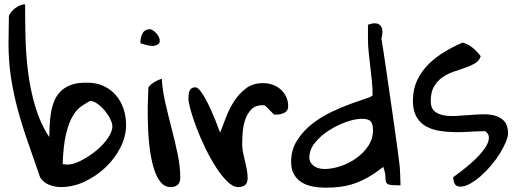

<svg xmlns="http://www.w3.org/2000/svg" viewBox="-20 -868 2402 893"><path d="M167 -42Q136.7 -129.9 109.9 -206.5Q83 -283.2 63 -356.9Q43 -430.7 31.2 -506.8Q19.5 -583 19.5 -669.9Q19.5 -676.8 20 -694.8Q20.5 -712.9 20.5 -732.4Q20.5 -752 21 -770Q21.5 -788.1 21.5 -794.9Q30.3 -814.5 52.2 -831.1Q74.2 -847.7 96.7 -847.7Q96.7 -775.4 98.6 -693.8Q100.6 -612.3 110.8 -531.2Q121.1 -450.2 144 -372.6Q167 -294.9 209 -230.5Q210 -253.9 210.9 -282.2Q211.9 -310.5 216.3 -338.9Q220.7 -367.2 230.5 -393.6Q240.2 -419.9 259.3 -440.4Q278.3 -460.9 309.1 -472.7Q339.8 -484.4 386.7 -483.4Q428.7 -483.4 462.4 -467.8Q496.1 -452.1 519 -425.3Q542 -398.4 554.2 -362.8Q566.4 -327.1 566.4 -287.1Q566.4 -233.4 540 -181.6Q513.7 -129.9 470.2 -88.9Q426.8 -47.9 373 -22.9Q319.3 2 263.7 2Q235.4 2 209 -8.3Q182.6 -18.6 167 -42ZM398.4 -398.4Q378.9 -387.7 357.4 -373Q335.9 -358.4 317.9 -327.6Q299.8 -296.9 287.1 -244.1Q274.4 -191.4 271.5 -104.5Q273.4 -104.5 281.7 -103.5Q290 -102.5 293 -102.5Q319.3 -102.5 353 -119.1Q386.7 -135.7 418.5 -160.2Q450.2 -184.6 473.6 -214.4Q497.1 -244.1 502 -271.5Q504.9 -288.1 495.1 -309.6Q485.4 -331.1 469.2 -351.1Q453.1 -371.1 434.1 -384.8Q415 -398.4 398.4 -398.4Z M667 -366.2Q667 -372.1 667.5 -385.3Q668 -398.4 668.5 -413.1Q668.9 -427.7 669.4 -441.4Q669.9 -455.1 669.9 -460.9Q680.7 -476.6 697.8 -486.3Q714.8 -496.1 732.4 -502Q735.4 -449.2 749 -389.6Q762.7 -330.1 778.3 -270Q793.9 -210 806.2 -151.4Q818.4 -92.8 818.4 -42Q818.4 2 773.4 2Q746.1 2 727.5 -20.5Q709 -43 697.8 -77.6Q686.5 -112.3 679.7 -154.8Q672.9 -197.3 670.4 -238.3Q668 -279.3 667.5 -313.5Q667 -347.7 667 -366.2ZM680.7 -732.4Q699.2 -724.6 711.9 -707Q724.6 -689.5 723.1 -675.3Q721.7 -661.1 701.2 -655.8Q680.7 -650.4 632.8 -667Q632.8 -693.4 643.1 -712.9Q653.3 -732.4 680.7 -732.4Z M856.4 -410.2Q856.4 -418.9 857.4 -428.2Q858.4 -437.5 861.3 -444.8Q864.3 -452.1 870.6 -457Q877 -461.9 888.7 -461.9Q898.4 -461.9 910.6 -446.8Q922.9 -431.6 935.5 -408.7Q948.2 -385.7 960.4 -358.4Q972.7 -331.1 981.9 -308.1Q991.2 -285.2 997.1 -268.6Q1002.9 -252 1003.9 -251Q1016.6 -285.2 1032.2 -325.2Q1047.9 -365.2 1070.8 -399.9Q1093.8 -434.6 1125.5 -458Q1157.2 -481.4 1203.1 -481.4Q1226.6 -481.4 1247.6 -474.1Q1268.6 -466.8 1284.7 -452.6Q1300.8 -438.5 1310.5 -418.9Q1320.3 -399.4 1320.3 -374Q1320.3 -352.5 1303.2 -343.8Q1286.1 -335 1264.6 -335H1254.9L1212.9 -377Q1210.9 -377 1210 -377.9Q1208 -377.9 1206.5 -378.4Q1205.1 -378.9 1203.1 -378.9Q1168.9 -378.9 1149.9 -359.9Q1130.9 -340.8 1121.1 -313Q1111.3 -285.2 1108.9 -254.4Q1106.4 -223.6 1106.4 -198.2Q1106.4 -178.7 1110.4 -158.7Q1114.3 -138.7 1119.1 -119.6Q1124 -100.6 1127.9 -80.6Q1131.8 -60.5 1131.8 -39.1Q1131.8 2 1087.9 2Q1063.5 2 1037.1 -23.9Q1010.7 -49.8 984.9 -89.8Q959 -129.9 935.5 -178.2Q912.1 -226.6 894.5 -272.5Q877 -318.4 866.7 -355.5Q856.4 -392.6 856.4 -410.2Z M1334 -115.2Q1334 -171.9 1362.3 -215.8Q1390.6 -259.8 1432.6 -292.5Q1474.6 -325.2 1523.4 -348.1Q1572.3 -371.1 1614.3 -386.2Q1656.2 -401.4 1684.6 -410.6Q1712.9 -419.9 1712.9 -425.8Q1712.9 -460 1709.5 -492.7Q1706.1 -525.4 1702.1 -558.6Q1698.2 -591.8 1694.8 -624.5Q1691.4 -657.2 1691.4 -689.5V-752.9Q1731.4 -767.6 1748.5 -750Q1765.6 -732.4 1753.9 -689.5Q1757.8 -668 1764.6 -622.1Q1771.5 -576.2 1779.8 -518.6Q1788.1 -460.9 1797.4 -397.5Q1806.6 -334 1814.9 -275.9Q1823.2 -217.8 1829.1 -172.4Q1835 -127 1837.9 -104.5Q1838.9 -99.6 1839.8 -85.4Q1840.8 -71.3 1841.3 -55.2Q1841.8 -39.1 1842.3 -25.4Q1842.8 -11.7 1842.8 -5.9Q1805.7 -5.9 1792.5 -8.8Q1779.3 -11.7 1775.9 -20.5Q1772.5 -29.3 1772.5 -45.9Q1772.5 -62.5 1762.7 -91.8Q1726.6 -63.5 1694.3 -44.9Q1662.1 -26.4 1629.9 -15.1Q1597.7 -3.9 1564.9 0.5Q1532.2 4.9 1495.1 4.9Q1463.9 4.9 1435.1 -0.5Q1406.2 -5.9 1383.8 -19.5Q1361.3 -33.2 1347.7 -56.6Q1334 -80.1 1334 -115.2ZM1418.9 -135.7Q1418.9 -120.1 1425.8 -110.4Q1432.6 -100.6 1443.4 -93.8Q1454.1 -86.9 1466.3 -84.5Q1478.5 -82 1490.2 -82Q1524.4 -82 1564 -95.2Q1603.5 -108.4 1637.2 -132.3Q1670.9 -156.2 1692.9 -189.5Q1714.8 -222.7 1714.8 -261.7Q1714.8 -292 1704.1 -303.7Q1693.4 -315.4 1663.1 -315.4Q1631.8 -315.4 1590.3 -300.8Q1548.8 -286.1 1510.3 -261.7Q1471.7 -237.3 1445.3 -204.6Q1418.9 -171.9 1418.9 -135.7Z M2087.9 -43.9Q2103.5 -54.7 2125.5 -71.8Q2147.5 -88.9 2169.9 -108.4Q2192.4 -127.9 2211.9 -149.4Q2231.4 -170.9 2242.7 -190.9Q2253.9 -210.9 2253.9 -228.5Q2253.9 -246.1 2236.3 -257.8Q2205.1 -257.8 2168 -255.4Q2130.9 -252.9 2093.8 -253.4Q2056.6 -253.9 2022 -259.8Q1987.3 -265.6 1960 -281.2Q1932.6 -296.9 1916.5 -325.7Q1900.4 -354.5 1900.4 -399.4Q1900.4 -452.1 1920.4 -494.6Q1940.4 -537.1 1973.6 -569.8Q2006.8 -602.5 2048.3 -627.4Q2089.8 -652.3 2131.8 -669.9Q2157.2 -663.1 2178.7 -645.5Q2200.2 -627.9 2215.8 -606.4Q2209 -585 2189 -573.2Q2168.9 -561.5 2143.1 -552.7Q2117.2 -543.9 2088.9 -534.2Q2060.5 -524.4 2037.6 -508.3Q2014.6 -492.2 1999 -466.3Q1983.4 -440.4 1983.4 -398.4Q1983.4 -367.2 1999 -352.5Q2014.6 -337.9 2040 -332.5Q2065.4 -327.1 2097.7 -328.6Q2129.9 -330.1 2163.6 -333Q2197.3 -335.9 2229.5 -336.4Q2261.7 -336.9 2287.1 -328.6Q2312.5 -320.3 2327.6 -301.8Q2342.8 -283.2 2342.8 -247.1Q2342.8 -231.4 2332.5 -207Q2322.3 -182.6 2305.2 -154.8Q2288.1 -127 2265.1 -99.6Q2242.2 -72.3 2217.3 -50.3Q2192.4 -28.3 2167.5 -14.2Q2142.6 0 2121.1 0Q2100.6 0 2094.2 -14.6Q2087.9 -29.3 2087.9 -43.9Z"/></svg>

Font: Gloria Hallelujah
Style: Regular
Weight: 400
Designer: Kimberly Geswein
Foundry: Kimberly Geswein
Version: Version 1.004 2010